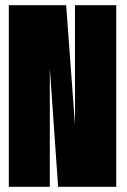

<svg xmlns="http://www.w3.org/2000/svg" viewBox="-20 -720 490 740"><path d="M269 -700H428V0H204L172 -457V0H14V-700H235L269 -239Z"/></svg>

Font: League Mono Condensed ExtraBold
Style: Regular
Weight: 800
Width: 1
Designer: Tyler Finck
Foundry: The League of Moveable Type / Tyler Finck
Version: Version 2.210